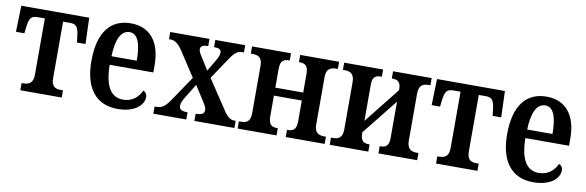

<svg xmlns="http://www.w3.org/2000/svg" viewBox="-44 -885 3767 1234"><g transform="rotate(10 1840.0 -268.5)"><path d="M107 0H377V-47H363C327 -47 301 -58 301 -114V-482H347C388 -482 401 -464 408 -401L412 -365H468L462 -536H19L14 -365H69L73 -401C80 -464 92 -482 135 -482H182V-114C182 -58 153 -47 117 -47H107Z M742 10C860 10 911 -49 911 -96C911 -117 900 -130 886 -135C866 -91 827 -55 768 -55C689 -55 646 -118 644 -261H929V-306C929 -464 855 -547 733 -547C600 -547 524 -452 524 -264C524 -90 600 10 742 10ZM646 -317C649 -429 680 -490 735 -490C790 -490 811 -422 811 -317Z M975 0H1190V-47H1188C1150 -47 1135 -58 1135 -80C1135 -99 1145 -117 1156 -136L1214 -230L1266 -149C1293 -108 1299 -95 1299 -80C1299 -58 1282 -47 1247 -47H1243V0H1504V-47H1493C1471 -47 1449 -61 1424 -100L1297 -291L1387 -425C1422 -478 1439 -489 1473 -489H1480V-536H1285V-489H1288C1314 -489 1332 -484 1332 -460C1332 -442 1322 -425 1309 -402L1268 -333L1217 -414C1204 -435 1197 -446 1197 -460C1197 -476 1206 -489 1244 -489H1247V-536H991V-489H1002C1030 -489 1053 -471 1077 -436L1185 -271L1077 -111C1042 -60 1024 -47 983 -47H975Z M1525 0H1779V-47H1776C1743 -47 1718 -56 1718 -113V-249H1900V-113C1900 -56 1876 -47 1842 -47H1839V0H2093V-47H2083C2047 -47 2018 -58 2018 -113V-423C2018 -479 2047 -489 2083 -489H2093V-536H1839V-489H1842C1876 -489 1900 -479 1900 -423V-301H1718V-423C1718 -479 1741 -489 1776 -489H1779V-536H1525V-489H1537C1571 -489 1600 -479 1600 -423V-113C1600 -56 1572 -47 1537 -47H1525Z M2126 0H2378V-47H2373C2343 -47 2319 -56 2319 -107V-116L2504 -348V-110C2504 -58 2481 -47 2450 -47H2444V0H2697V-47H2686C2651 -47 2622 -58 2622 -116V-421C2622 -479 2651 -489 2686 -489H2697V-536H2445V-489H2450C2481 -489 2504 -478 2504 -430V-423L2319 -190V-429C2319 -480 2344 -489 2374 -489H2380V-536H2126V-489H2137C2172 -489 2201 -479 2201 -421V-114C2201 -56 2172 -47 2137 -47H2126Z M2820 0H3090V-47H3076C3040 -47 3014 -58 3014 -114V-482H3060C3101 -482 3114 -464 3121 -401L3125 -365H3181L3175 -536H2732L2727 -365H2782L2786 -401C2793 -464 2805 -482 2848 -482H2895V-114C2895 -58 2866 -47 2830 -47H2820Z M3455 10C3573 10 3624 -49 3624 -96C3624 -117 3613 -130 3599 -135C3579 -91 3540 -55 3481 -55C3402 -55 3359 -118 3357 -261H3642V-306C3642 -464 3568 -547 3446 -547C3313 -547 3237 -452 3237 -264C3237 -90 3313 10 3455 10ZM3359 -317C3362 -429 3393 -490 3448 -490C3503 -490 3524 -422 3524 -317Z"/></g></svg>

Font: Noto Serif Condensed Semi
Style: Regular
Weight: 600
Width: 3
Designer: Monotype Design Team
Foundry: Monotype Imaging Inc.
Version: Version 1.002